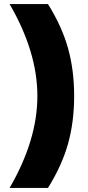

<svg xmlns="http://www.w3.org/2000/svg" viewBox="-20 -770 430 940"><path d="M215 -750Q284 -639 313.5 -532.5Q343 -426 343 -300Q343 -174 313.5 -67.5Q284 39 215 150H27Q163 -84 163 -300Q163 -516 27 -750Z"/></svg>

Font: Nacelle Black
Style: Regular
Weight: 900
Designer: Sora Sagano
Foundry: Sora Sagano
Version: Version 1.000;FEAKit 1.0